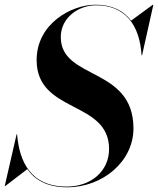

<svg xmlns="http://www.w3.org/2000/svg" viewBox="-41 -780 671 815"><path d="M-19 10 75 -62C107.5 -15.5 160.5 15 244 15C395.5 15 525.5 -95 525.5 -235C525.5 -497.5 217 -440 217 -622.5C217 -706 293 -757.5 366.5 -757.5C490.5 -757.5 552 -674.5 560 -545H562L610 -760H608L515.5 -692.5C483 -735.5 433 -760 364 -760C263 -760 114.5 -680 114.5 -525C114.5 -297.5 422 -355 422 -147.5C422 -53.5 345.5 12 242 12C89 12 41 -94 31.5 -210H29.5L-21 10Z"/></svg>

Font: Bodoni* 96pt Medium
Style: Italic
Weight: 500
Italic angle: -13°
Version: Version 2.3